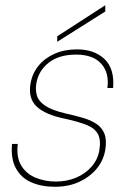

<svg xmlns="http://www.w3.org/2000/svg" viewBox="-20 -703 496 735"><path d="M190 12Q139 12 100 -5Q61 -22 41 -58.5Q21 -95 26 -152H48Q42 -101 61.5 -69Q81 -37 117 -22.5Q153 -8 194 -8Q236 -8 271.5 -23Q307 -38 330.5 -65Q354 -92 360 -126Q367 -167 355 -189.5Q343 -212 312 -224.5Q281 -237 231 -248Q191 -256 163.5 -268Q136 -280 119.5 -296Q103 -312 97.5 -334Q92 -356 97 -384Q104 -423 128 -452Q152 -481 189.5 -497.5Q227 -514 275 -514Q341 -514 380 -477Q419 -440 413 -366H391Q399 -423 368 -458.5Q337 -494 271 -494Q206 -494 166.5 -463Q127 -432 119 -383Q115 -358 121.5 -336.5Q128 -315 153.5 -298Q179 -281 230 -269Q266 -261 297 -252Q328 -243 349.5 -228.5Q371 -214 380 -190.5Q389 -167 383 -129Q376 -88 349.5 -56.5Q323 -25 282.5 -6.5Q242 12 190 12ZM199 -543V-564L383 -683V-659Z"/></svg>

Font: DM Sans 16pt Thin
Style: Italic
Weight: 250
Italic angle: -10°
Version: Version 4.004;gftools[0.9.30]